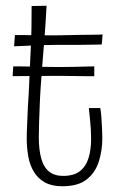

<svg xmlns="http://www.w3.org/2000/svg" viewBox="-20 -637 426 668"><path d="M197 11Q160 11 136 -2.5Q112 -16 98 -39Q84 -62 78.5 -92Q73 -122 73 -155Q73 -178 74.5 -205.5Q76 -233 77 -265Q80 -309 81.5 -345.5Q83 -382 84.5 -414Q86 -446 87.5 -477.5Q89 -509 89.5 -542.5Q90 -576 90 -616L142 -617Q139 -559 135 -508Q131 -457 127.5 -414Q124 -371 121.5 -333.5Q119 -296 118 -265Q117 -237 116 -211Q115 -185 115 -161Q115 -116 123.5 -85.5Q132 -55 151 -40Q170 -25 199 -25Q237 -25 258 -41.5Q279 -58 288 -87Q297 -116 297 -153Q297 -170 296 -187.5Q295 -205 293 -223.5Q291 -242 289 -261H329Q332 -243 333 -225Q334 -207 335 -190Q336 -173 336 -156Q336 -114 324 -75.5Q312 -37 282 -13Q252 11 197 11ZM29 -476 32 -515Q31 -515 39.5 -515Q48 -515 63 -515Q78 -515 96 -514.5Q114 -514 132.5 -514Q151 -514 168 -514Q184 -514 205.5 -514.5Q227 -515 250 -515.5Q273 -516 293 -516Q313 -516 325 -516.5Q337 -517 337 -517L334 -482Q334 -482 323.5 -482Q313 -482 296.5 -481.5Q280 -481 260 -481Q240 -481 220 -481Q200 -481 183 -481Q156 -481 128.5 -480Q101 -479 78.5 -478Q56 -477 42.5 -476.5Q29 -476 29 -476ZM24 -372 26 -406Q34 -406 48 -406Q62 -406 80.5 -405.5Q99 -405 121 -404.5Q143 -404 168 -404Q185 -404 204 -404Q223 -404 242 -404.5Q261 -405 278 -405.5Q295 -406 308 -406V-372Q293 -372 274.5 -372Q256 -372 235.5 -372.5Q215 -373 196 -373Q177 -373 162 -373Q116 -373 79 -372.5Q42 -372 24 -372Z"/></svg>

Font: Truculenta ExtraLight
Style: Regular
Weight: 250
Version: Version 1.002